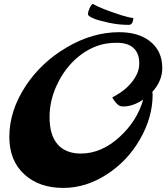

<svg xmlns="http://www.w3.org/2000/svg" viewBox="-20 -924 843 974"><path d="M27.3 0ZM803.2 -579.1Q803.2 -512.7 752 -457Q754.4 -450.7 754.4 -445.3Q754.4 -328.1 689.5 -216.3Q627 -107.9 524.4 -41Q417.5 29.3 300.8 29.3Q179.7 29.3 105 -38.1Q27.3 -107.9 27.3 -229.5Q27.3 -362.3 110.8 -488.8Q189.5 -607.9 318.4 -683.6Q449.2 -760.7 584.5 -760.7Q680.7 -760.7 739.3 -715.8Q803.2 -666.5 803.2 -579.1ZM706.5 -418.9Q654.3 -383.8 605.5 -383.8Q585.4 -383.8 574.2 -396.5Q555.7 -416 549.8 -430.2Q641.1 -476.6 674.8 -548.8Q686.5 -574.2 686.5 -602.1Q686.5 -653.3 657.7 -680.2Q628.9 -707 573 -707Q517.1 -707 475.1 -691.9Q433.1 -676.8 396.2 -650.6Q359.4 -624.5 329.1 -588.6Q298.8 -552.7 277.3 -510.7Q231.4 -423.3 231.4 -330.6Q231.4 -237.8 272.7 -191.4Q314 -145 390.1 -145Q495.6 -145 588.9 -231.4Q675.8 -311.5 706.5 -418.9ZM434.1 -881.8Q441.9 -899.4 450.7 -904.3Q492.2 -879.9 595.7 -846.7Q638.7 -833.5 656.7 -832.5Q653.8 -797.9 633.8 -797.9Q581.5 -797.9 533.9 -808.3Q486.3 -818.8 468 -825.2Q449.7 -831.5 438 -838.6Q426.3 -845.7 426.3 -852.5Q426.3 -859.4 428.5 -866.9Q430.7 -874.5 434.1 -881.8Z"/></svg>

Font: Molle
Style: Regular
Weight: 400
Italic angle: -22°
Designer: Elena Albertoni
Foundry: Elena Albertoni
Version: Version 1.001; ttfautohint (v0.92) -l 12 -r 12 -G 200 -x 10 